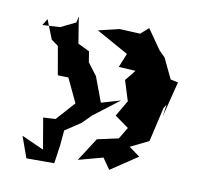

<svg xmlns="http://www.w3.org/2000/svg" viewBox="-58 -535 615 570"><g transform="rotate(10 249.5 -250.0)"><path d="M132 -451 87 -429 34 -426 46 -446 69 -388 90 -373 105 -287 137 -286 171 -214 121 -158 84 -156 100 -62 33 -92 56 -28H140L148 -84L152 -129L199 -160L226 -187L303 -246L245 -229L217 -304L189 -341L184 -373L149 -390L136 -470ZM324 -451 262 -454 199 -439 296 -385 279 -343 330 -340 304 -308 323 -247 295 -199 337 -169 316 -134 252 -120 207 -50 281 -70 304 -37 385 -91 352 -115 407 -142 431 -246 438 -257 433 -221 460 -328 437 -333 408 -394 390 -412 348 -472Z"/></g></svg>

Font: Asimov Aggro
Style: Medium
Weight: 500
Designer: Google
Version: Version 2.000980; 2014